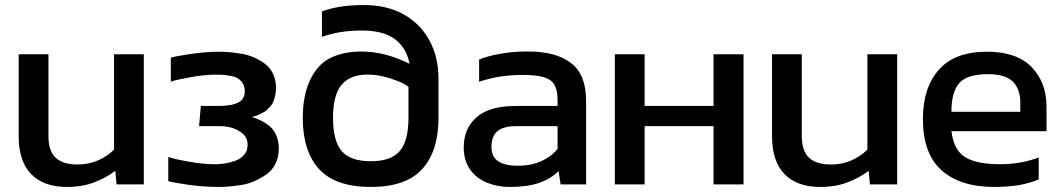

<svg xmlns="http://www.w3.org/2000/svg" viewBox="-20 -734 4214 761"><path d="M432 -519H550V-3H442L437 -57Q402 -30 354 -11.5Q306 7 245 7Q153 7 103.5 -44Q54 -95 54 -194V-519H172V-194Q172 -136 200.5 -109Q229 -82 288 -82Q331 -82 368 -98Q405 -114 432 -141Z M978 -270Q993 -266 1008.5 -259Q1024 -252 1043 -238.5Q1062 -225 1073.5 -201Q1085 -177 1085 -146Q1085 -112 1072 -85.5Q1059 -59 1036 -43Q1013 -27 988.5 -16Q964 -5 934.5 -0.5Q905 4 885 5.5Q865 7 845 7Q786 7 724 -2Q662 -11 647 -16V-112Q668 -104 727 -93.5Q786 -83 832 -83Q851 -83 870.5 -86Q890 -89 910.5 -96Q931 -103 945 -117.5Q959 -132 961 -152Q965 -191 932 -212Q899 -234 850 -234H769L776 -314H844Q900 -314 926 -328.5Q952 -343 950 -377Q949 -395 940 -407Q931 -419 920 -425Q909 -431 890 -434Q871 -437 860.5 -437.5Q850 -438 832 -438Q790 -438 732 -427.5Q674 -417 657 -410V-505Q673 -511 735 -520Q797 -529 847 -529Q867 -529 886.5 -527.5Q906 -526 934 -521.5Q962 -517 985 -507Q1008 -497 1029 -482Q1050 -467 1062 -442Q1074 -417 1074 -386Q1074 -369 1070.5 -354.5Q1067 -340 1063 -330Q1059 -320 1050.5 -311Q1042 -302 1036.5 -297Q1031 -292 1020 -286.5Q1009 -281 1004.5 -279Q1000 -277 989.5 -273.5Q979 -270 978 -270Z M1718 -421V-267Q1718 -135 1653.5 -64Q1589 7 1450 7Q1309 7 1244.5 -64Q1180 -135 1180 -267Q1180 -399 1245 -471Q1277 -506 1334 -520.5Q1391 -535 1457 -527Q1530 -518 1603 -481Q1594 -533 1559 -567Q1513 -613 1415 -613Q1367 -613 1328.5 -606.5Q1290 -600 1256 -588V-689Q1290 -701 1329.5 -707.5Q1369 -714 1422 -714Q1514 -714 1580 -677Q1646 -640 1682 -574Q1718 -508 1718 -421ZM1599 -267V-390Q1592 -395 1579.5 -402.5Q1567 -410 1528 -423Q1489 -436 1450 -438Q1371 -442 1334 -398Q1300 -358 1300 -267Q1300 -176 1334 -135.5Q1368 -95 1450 -95Q1530 -95 1564.5 -135.5Q1599 -176 1599 -267Z M2303 -335V-3H2202L2194 -56Q2163 -25 2116.5 -9Q2070 7 2001 7Q1952 7 1910 -10Q1868 -27 1843 -62.5Q1818 -98 1818 -150Q1818 -224 1868.5 -269Q1919 -314 2025 -314H2190V-337Q2190 -374 2178.5 -396Q2167 -418 2137 -427.5Q2107 -437 2050 -437Q1958 -437 1879 -410V-498Q1913 -512 1963.5 -521Q2014 -530 2071 -530Q2184 -530 2243.5 -484Q2303 -438 2303 -335ZM2190 -144V-234H2027Q1975 -234 1951.5 -214Q1928 -194 1928 -152Q1928 -112 1955 -94.5Q1982 -77 2032 -77Q2085 -77 2125 -95Q2165 -113 2190 -144Z M2808 -519H2927V-3H2808V-234H2535V-3H2417V-519H2535V-314H2808Z M3418 -519H3536V-3H3428L3423 -57Q3388 -30 3340 -11.5Q3292 7 3231 7Q3139 7 3089.5 -44Q3040 -95 3040 -194V-519H3158V-194Q3158 -136 3186.5 -109Q3215 -82 3274 -82Q3317 -82 3354 -98Q3391 -114 3418 -141Z M4128 -310V-214H3751Q3760 -139 3805.5 -111Q3851 -83 3945 -83Q3984 -83 4025 -90Q4067 -98 4097 -110V-23Q4062 -8 4017 0Q3972 7 3921 7Q3786 7 3712 -59Q3638 -125 3638 -262Q3638 -386 3701 -457.5Q3764 -529 3892 -529Q4010 -529 4069 -468Q4128 -407 4128 -310ZM3751 -291H4024V-327Q4024 -381 3994.5 -410.5Q3965 -440 3896 -440Q3813 -440 3782 -404.5Q3751 -369 3751 -291Z"/></svg>

Font: Kanit Cyrillic
Style: Regular
Weight: 400
Designer: Katatrad Team, Sasha Pavljenko
Foundry: CadsonDemak, Pavljenko + Design
Version: Version 1.002;Fontself Maker 3.5.7